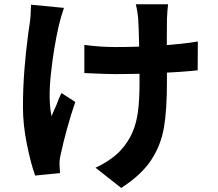

<svg xmlns="http://www.w3.org/2000/svg" viewBox="-20 -818 1040 915"><path d="M775.6 -727.6Q775 -700.2 775 -631.5Q775 -562.8 775.2 -500.4L775.6 -428.6Q775.6 -293 761.1 -209.1Q746.6 -125.2 700 -54.5Q653.4 16.2 557.6 77.6L435.2 -18.8Q466.8 -32.6 500.5 -55.5Q534.2 -78.4 555 -101.6Q590.6 -140.8 610.2 -184.9Q629.8 -229 637.4 -285.3Q645 -341.6 645 -429.4Q645 -497.6 643.2 -593.1Q641.4 -688.6 638.6 -727.4Q635.6 -764.2 627.2 -797.6H781Q777.6 -773 775.6 -727.6ZM531.8 -593.8Q633.2 -593.8 742.6 -600.9Q852 -608 922.8 -620.4L922 -483Q847 -474.8 740.2 -469.8Q633.4 -464.8 535 -464.8Q509.8 -464.8 481.7 -465.8Q453.6 -466.8 424.2 -468Q404 -468.8 382 -470V-604Q419.8 -599 455.9 -596.4Q492 -593.8 531.8 -593.8ZM260.2 -696.2Q236 -590 222.6 -466.4Q209.2 -342.8 225.6 -264.6L249.4 -319.2Q259.8 -347.8 272.8 -374.6L338.8 -332.2Q318 -271.6 299.6 -205Q281.2 -138.4 270 -85.4Q263.2 -57.8 263.6 -35.8L266 7L147.6 18.6Q127 -37.8 108.2 -130.5Q89.4 -223.2 89.4 -306.4Q89.4 -398.2 96.3 -485.8Q103.2 -573.4 114.4 -657L121.6 -706.4Q126.4 -734.2 128 -795.6L284.8 -780.4Q269.8 -737 260.2 -696.2Z"/></svg>

Font: 寒蝉端黑体 Light
Style: Regular
Weight: 300
Designer: ChillDuanSans {Warren2060}; 
Source Han Sans {Ryoko NISHIZUKA 西塚涼子 (kana, bopomofo & ideographs); Paul D. Hunt (Latin, G
Foundry: ChillType&Adobe
Version: Version 1.300;Glyphs 3.3 (3306)